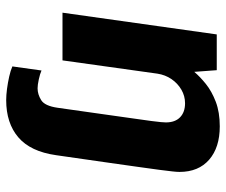

<svg xmlns="http://www.w3.org/2000/svg" viewBox="-76 -485 748 636"><g transform="rotate(90 298.0 -167.0)"><path d="M311.5 186.5Q295.5 186.5 274.5 183.8Q253.5 181 233.5 176.5Q213.5 172 200 166L213.5 69.5Q224.5 74.5 243 78.5Q261.5 82.5 272.5 82.5Q292.5 82.5 311.8 70.5Q331 58.5 337 16Q350 -74.5 358.5 -135.8Q367 -197 372.5 -235Q378 -273 380.8 -294.2Q383.5 -315.5 384.5 -326Q385.5 -336.5 385.5 -342.5Q385.5 -373 368.5 -389.5Q351.5 -406 322 -406Q298 -406 277 -393.8Q256 -381.5 242 -361Q228 -340.5 224 -314.5L180 0H22L94 -511H212.5L218 -436.5Q234 -455.5 258.2 -475Q282.5 -494.5 317.2 -507.8Q352 -521 398.5 -521Q468.5 -521 509 -485.8Q549.5 -450.5 549.5 -387.5Q549.5 -379 547.8 -363.8Q546 -348.5 542.5 -320.5Q539 -292.5 532.5 -248Q526 -203.5 516.8 -137.2Q507.5 -71 494 21.5Q482 106 435 146.2Q388 186.5 311.5 186.5Z"/></g></svg>

Font: Chivo Medium
Style: Italic
Weight: 500
Italic angle: -8.05°
Designer: Hector Gatti
Foundry: Omnibus-Type
Version: Version 2.002